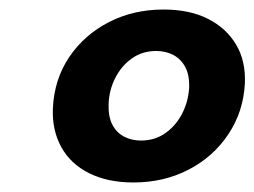

<svg xmlns="http://www.w3.org/2000/svg" viewBox="-20 -732 534 403"><path d="M260 -349Q206 -349 167 -368.5Q128 -388 108.5 -423.5Q89 -459 91 -505Q94 -566 125.5 -612.5Q157 -659 208.5 -685.5Q260 -712 323 -712Q378 -712 416.5 -692.5Q455 -673 475.5 -638.5Q496 -604 494 -557Q491 -498 459.5 -450.5Q428 -403 376 -376Q324 -349 260 -349ZM276 -437Q305 -437 327 -452.5Q349 -468 362 -493Q375 -518 377 -547Q378 -574 369 -591Q360 -608 344 -616.5Q328 -625 308 -625Q279 -625 257 -609.5Q235 -594 222 -568.5Q209 -543 208 -514Q207 -488 215.5 -471Q224 -454 240 -445.5Q256 -437 276 -437Z"/></svg>

Font: DM Sans 28pt Black
Style: Italic
Weight: 900
Italic angle: -10°
Version: Version 4.004;gftools[0.9.30]